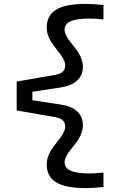

<svg xmlns="http://www.w3.org/2000/svg" viewBox="-20 -822 640 978"><path d="M415 -802Q438 -802 460.8 -800.5Q483.5 -799 507 -796.5V-723Q488.5 -725.5 470.5 -726.5Q452.5 -727.5 436.5 -727.5Q371 -727.5 340 -713.8Q309 -700 309 -670.5Q309 -657 317.2 -640.8Q325.5 -624.5 342.5 -603L355 -587.5Q380.5 -556 391.2 -531.2Q402 -506.5 402 -481Q402 -438.5 373 -411.8Q344 -385 289 -376.5L145 -354.5V-311.5L289 -289.5Q344 -281.5 373 -254.5Q402 -227.5 402 -185Q402 -159.5 391.2 -134.8Q380.5 -110 355 -78.5L342.5 -63Q325.5 -41.5 317.2 -25.2Q309 -9 309 4.5Q309 33.5 340 47.5Q371 61.5 436.5 61.5Q452.5 61.5 470.5 60.2Q488.5 59 507 57V130.5Q483.5 133 460.8 134.5Q438 136 415 136Q314.5 136 266.2 106.8Q218 77.5 218 16.5Q218 -8 226.8 -30.2Q235.5 -52.5 254.5 -77.5L281 -112Q298 -134 305 -149Q312 -164 312 -178Q312 -216.5 263.5 -225L65 -259.5V-406.5L263.5 -441Q312 -449.5 312 -488Q312 -502.5 305 -517.5Q298 -532.5 281 -554L254.5 -588.5Q235.5 -613.5 226.8 -635.8Q218 -658 218 -682.5Q218 -743.5 266.2 -772.8Q314.5 -802 415 -802Z"/></svg>

Font: Google Sans Code
Style: Regular
Weight: 400
Monospace: yes
Designer: Google Sans Code Authors
Foundry: Google LLC
Version: Version 6.000